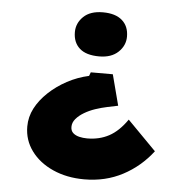

<svg xmlns="http://www.w3.org/2000/svg" viewBox="-52 -597 829 833"><g transform="rotate(5 362.5 -180.5)"><path d="M429 -281 464 -147Q444 -143 418 -137.5Q392 -132 366.5 -123.5Q341 -115 319 -102Q297 -89 283.5 -73Q270 -57 270 -38Q270 -21 280.5 -11.5Q291 -2 307.5 2Q324 6 342 6Q395 6 437 -16.5Q479 -39 515 -91L640 36Q587 105 512 144.5Q437 184 345 184Q269 184 208.5 157Q148 130 113.5 83Q79 36 79 -23Q79 -65 98.5 -102.5Q118 -140 153 -173Q188 -206 232.5 -230Q277 -254 327 -265L333 -281ZM476 -449Q476 -410 446 -381.5Q416 -353 363 -353Q306 -353 277.5 -378.5Q249 -404 249 -449Q249 -488 278.5 -516.5Q308 -545 363 -545Q418 -545 447 -519.5Q476 -494 476 -449Z"/></g></svg>

Font: Lexend Giga ExtraBold
Style: Regular
Weight: 800
Designer: Bonnie Shaver-Troup, Thomas Jockin
Foundry: Lexend
Version: Version 1.007